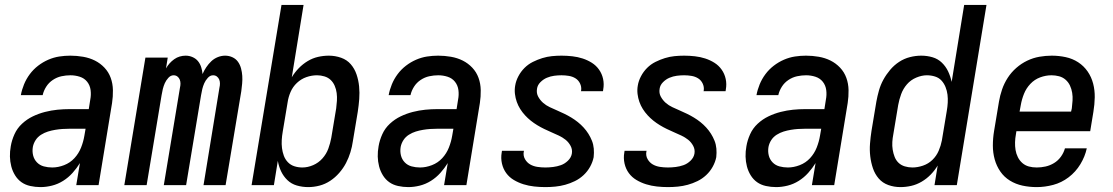

<svg xmlns="http://www.w3.org/2000/svg" viewBox="-20 -755 4540 783"><path d="M145 8Q124 8 103.5 3.5Q83 -1 67.5 -12Q52 -23 41.5 -40Q31 -57 26 -76.5Q21 -96 20.5 -116.5Q20 -137 24 -159Q28 -183 39 -207.5Q50 -232 70 -250.5Q90 -269 114 -280.5Q138 -292 163.5 -298.5Q189 -305 214 -307.5Q239 -310 264 -310H342L348 -348Q352 -368 349.5 -387.5Q347 -407 335.5 -421.5Q324 -436 305.5 -442Q287 -448 267 -448Q249 -448 230.5 -444Q212 -440 195.5 -429Q179 -418 168.5 -401.5Q158 -385 154 -367H65Q69 -389 78 -411Q87 -433 101.5 -452.5Q116 -472 135.5 -487Q155 -502 177 -511.5Q199 -521 221.5 -524.5Q244 -528 267 -528Q293 -528 319 -523.5Q345 -519 367 -508Q389 -497 406 -479Q423 -461 431.5 -437.5Q440 -414 440.5 -387.5Q441 -361 437 -335L382 0H291L306 -90Q293 -69 276 -50Q259 -31 237.5 -17.5Q216 -4 192 2Q168 8 145 8ZM193 -72Q217 -72 241.5 -81.5Q266 -91 283.5 -110Q301 -129 310.5 -153Q320 -177 324 -201L329 -230H264Q249 -230 234.5 -229Q220 -228 205 -225.5Q190 -223 175.5 -218.5Q161 -214 147.5 -205.5Q134 -197 125.5 -184Q117 -171 114 -156Q111 -138 115 -121.5Q119 -105 130.5 -93Q142 -81 158.5 -76.5Q175 -72 193 -72Z M487 0 573 -520H664L657 -476Q663 -487 671.5 -496.5Q680 -506 690.5 -513.5Q701 -521 713 -524.5Q725 -528 737 -528Q737 -528 737 -528Q737 -528 737 -528Q752 -528 765.5 -522Q779 -516 787.5 -505.5Q796 -495 800.5 -481Q805 -467 806 -453Q812 -467 821 -480.5Q830 -494 841.5 -505Q853 -516 868 -522Q883 -528 898 -528Q914 -528 928 -521.5Q942 -515 950.5 -503Q959 -491 963 -476Q967 -461 968 -445.5Q969 -430 967.5 -414Q966 -398 964 -383L900 0H810L875 -398Q877 -406 877 -414.5Q877 -423 874 -430.5Q871 -438 864.5 -443Q858 -448 849 -448Q837 -448 827.5 -437.5Q818 -427 813 -415.5Q808 -404 805 -392Q802 -380 800 -367L739 0H648L714 -398Q716 -406 716 -414.5Q716 -423 713 -430.5Q710 -438 703.5 -443Q697 -448 688 -448Q676 -448 666.5 -437.5Q657 -427 652 -415.5Q647 -404 644 -392Q641 -380 639 -367L578 0Z M1237 8Q1213 8 1190.5 1.5Q1168 -5 1152 -20.5Q1136 -36 1126.5 -56Q1117 -76 1113 -99L1097 0H1006L1128 -735H1218L1170 -440Q1182 -460 1198.5 -477Q1215 -494 1235 -506Q1255 -518 1277 -523Q1299 -528 1321 -528Q1347 -528 1371 -519.5Q1395 -511 1410.5 -493Q1426 -475 1434 -451.5Q1442 -428 1444.5 -402.5Q1447 -377 1445 -351Q1443 -325 1439 -299L1419 -179Q1416 -157 1409 -134Q1402 -111 1391 -90Q1380 -69 1363.5 -50Q1347 -31 1326.5 -17.5Q1306 -4 1283 2Q1260 8 1237 8ZM1213 -72Q1235 -72 1257 -81.5Q1279 -91 1295 -109Q1311 -127 1319 -149Q1327 -171 1331 -193L1351 -313Q1353 -328 1354 -344Q1355 -360 1353 -375.5Q1351 -391 1345 -405Q1339 -419 1328.5 -429Q1318 -439 1303 -443.5Q1288 -448 1273 -448Q1251 -448 1229.5 -440.5Q1208 -433 1191 -417Q1174 -401 1165 -380Q1156 -359 1153 -338L1133 -218Q1130 -201 1129 -184Q1128 -167 1130 -151Q1132 -135 1137.5 -120Q1143 -105 1154 -93.5Q1165 -82 1180.5 -77Q1196 -72 1213 -72Z M1645 8Q1624 8 1603.5 3.5Q1583 -1 1567.5 -12Q1552 -23 1541.5 -40Q1531 -57 1526 -76.5Q1521 -96 1520.5 -116.5Q1520 -137 1524 -159Q1528 -183 1539 -207.5Q1550 -232 1570 -250.5Q1590 -269 1614 -280.5Q1638 -292 1663.5 -298.5Q1689 -305 1714 -307.5Q1739 -310 1764 -310H1842L1848 -348Q1852 -368 1849.5 -387.5Q1847 -407 1835.5 -421.5Q1824 -436 1805.5 -442Q1787 -448 1767 -448Q1749 -448 1730.5 -444Q1712 -440 1695.5 -429Q1679 -418 1668.5 -401.5Q1658 -385 1654 -367H1565Q1569 -389 1578 -411Q1587 -433 1601.5 -452.5Q1616 -472 1635.5 -487Q1655 -502 1677 -511.5Q1699 -521 1721.5 -524.5Q1744 -528 1767 -528Q1793 -528 1819 -523.5Q1845 -519 1867 -508Q1889 -497 1906 -479Q1923 -461 1931.5 -437.5Q1940 -414 1940.5 -387.5Q1941 -361 1937 -335L1882 0H1791L1806 -90Q1793 -69 1776 -50Q1759 -31 1737.5 -17.5Q1716 -4 1692 2Q1668 8 1645 8ZM1693 -72Q1717 -72 1741.5 -81.5Q1766 -91 1783.5 -110Q1801 -129 1810.5 -153Q1820 -177 1824 -201L1829 -230H1764Q1749 -230 1734.5 -229Q1720 -228 1705 -225.5Q1690 -223 1675.5 -218.5Q1661 -214 1647.5 -205.5Q1634 -197 1625.5 -184Q1617 -171 1614 -156Q1611 -138 1615 -121.5Q1619 -105 1630.5 -93Q1642 -81 1658.5 -76.5Q1675 -72 1693 -72Z M2204 8Q2181 8 2158.5 5.5Q2136 3 2115 -3.5Q2094 -10 2075.5 -21Q2057 -32 2044.5 -49Q2032 -66 2027 -88Q2022 -110 2026 -133Q2026 -134 2026.5 -136Q2027 -138 2027 -140H2117Q2117 -139 2116.5 -138Q2116 -137 2116 -137Q2113 -120 2121 -106Q2129 -92 2142 -84.5Q2155 -77 2171 -74.5Q2187 -72 2204 -72Q2219 -72 2235.5 -74Q2252 -76 2267.5 -81.5Q2283 -87 2296 -99.5Q2309 -112 2312 -128Q2315 -145 2307 -160Q2299 -175 2286.5 -185Q2274 -195 2259 -202Q2244 -209 2229 -215.5Q2214 -222 2199.5 -229Q2185 -236 2171 -244.5Q2157 -253 2144.5 -263Q2132 -273 2121 -285Q2110 -297 2101.5 -310.5Q2093 -324 2087.5 -339.5Q2082 -355 2080 -372Q2078 -389 2081 -406Q2084 -425 2094 -444Q2104 -463 2119 -478Q2134 -493 2153 -502.5Q2172 -512 2191.5 -518Q2211 -524 2230.5 -526Q2250 -528 2270 -528Q2292 -528 2314 -525.5Q2336 -523 2356 -516.5Q2376 -510 2393.5 -499Q2411 -488 2423 -471Q2435 -454 2439.5 -433Q2444 -412 2440 -390Q2440 -388 2439.5 -386.5Q2439 -385 2439 -383H2349Q2349 -384 2349.5 -384.5Q2350 -385 2350 -386Q2352 -401 2345.5 -414.5Q2339 -428 2327 -435.5Q2315 -443 2300 -445.5Q2285 -448 2270 -448Q2255 -448 2240 -446Q2225 -444 2210.5 -438Q2196 -432 2184 -420Q2172 -408 2170 -393Q2167 -375 2175 -360.5Q2183 -346 2195 -335.5Q2207 -325 2222 -318Q2237 -311 2252 -304.5Q2267 -298 2281.5 -291Q2296 -284 2310 -275.5Q2324 -267 2336.5 -257Q2349 -247 2360 -235Q2371 -223 2379.5 -209.5Q2388 -196 2394 -181Q2400 -166 2401.5 -149Q2403 -132 2401 -114Q2397 -94 2386.5 -75Q2376 -56 2360 -41Q2344 -26 2324.5 -16.5Q2305 -7 2285 -1.5Q2265 4 2244.5 6Q2224 8 2204 8Z M2704 8Q2681 8 2658.5 5.5Q2636 3 2615 -3.5Q2594 -10 2575.5 -21Q2557 -32 2544.5 -49Q2532 -66 2527 -88Q2522 -110 2526 -133Q2526 -134 2526.5 -136Q2527 -138 2527 -140H2617Q2617 -139 2616.5 -138Q2616 -137 2616 -137Q2613 -120 2621 -106Q2629 -92 2642 -84.5Q2655 -77 2671 -74.5Q2687 -72 2704 -72Q2719 -72 2735.5 -74Q2752 -76 2767.5 -81.5Q2783 -87 2796 -99.5Q2809 -112 2812 -128Q2815 -145 2807 -160Q2799 -175 2786.5 -185Q2774 -195 2759 -202Q2744 -209 2729 -215.5Q2714 -222 2699.5 -229Q2685 -236 2671 -244.5Q2657 -253 2644.5 -263Q2632 -273 2621 -285Q2610 -297 2601.5 -310.5Q2593 -324 2587.5 -339.5Q2582 -355 2580 -372Q2578 -389 2581 -406Q2584 -425 2594 -444Q2604 -463 2619 -478Q2634 -493 2653 -502.5Q2672 -512 2691.5 -518Q2711 -524 2730.5 -526Q2750 -528 2770 -528Q2792 -528 2814 -525.5Q2836 -523 2856 -516.5Q2876 -510 2893.5 -499Q2911 -488 2923 -471Q2935 -454 2939.5 -433Q2944 -412 2940 -390Q2940 -388 2939.5 -386.5Q2939 -385 2939 -383H2849Q2849 -384 2849.5 -384.5Q2850 -385 2850 -386Q2852 -401 2845.5 -414.5Q2839 -428 2827 -435.5Q2815 -443 2800 -445.5Q2785 -448 2770 -448Q2755 -448 2740 -446Q2725 -444 2710.5 -438Q2696 -432 2684 -420Q2672 -408 2670 -393Q2667 -375 2675 -360.5Q2683 -346 2695 -335.5Q2707 -325 2722 -318Q2737 -311 2752 -304.5Q2767 -298 2781.5 -291Q2796 -284 2810 -275.5Q2824 -267 2836.5 -257Q2849 -247 2860 -235Q2871 -223 2879.5 -209.5Q2888 -196 2894 -181Q2900 -166 2901.5 -149Q2903 -132 2901 -114Q2897 -94 2886.5 -75Q2876 -56 2860 -41Q2844 -26 2824.5 -16.5Q2805 -7 2785 -1.5Q2765 4 2744.5 6Q2724 8 2704 8Z M3145 8Q3124 8 3103.5 3.5Q3083 -1 3067.5 -12Q3052 -23 3041.5 -40Q3031 -57 3026 -76.5Q3021 -96 3020.5 -116.5Q3020 -137 3024 -159Q3028 -183 3039 -207.5Q3050 -232 3070 -250.5Q3090 -269 3114 -280.5Q3138 -292 3163.5 -298.5Q3189 -305 3214 -307.5Q3239 -310 3264 -310H3342L3348 -348Q3352 -368 3349.5 -387.5Q3347 -407 3335.5 -421.5Q3324 -436 3305.5 -442Q3287 -448 3267 -448Q3249 -448 3230.5 -444Q3212 -440 3195.5 -429Q3179 -418 3168.5 -401.5Q3158 -385 3154 -367H3065Q3069 -389 3078 -411Q3087 -433 3101.5 -452.5Q3116 -472 3135.5 -487Q3155 -502 3177 -511.5Q3199 -521 3221.5 -524.5Q3244 -528 3267 -528Q3293 -528 3319 -523.5Q3345 -519 3367 -508Q3389 -497 3406 -479Q3423 -461 3431.5 -437.5Q3440 -414 3440.5 -387.5Q3441 -361 3437 -335L3382 0H3291L3306 -90Q3293 -69 3276 -50Q3259 -31 3237.5 -17.5Q3216 -4 3192 2Q3168 8 3145 8ZM3193 -72Q3217 -72 3241.5 -81.5Q3266 -91 3283.5 -110Q3301 -129 3310.5 -153Q3320 -177 3324 -201L3329 -230H3264Q3249 -230 3234.5 -229Q3220 -228 3205 -225.5Q3190 -223 3175.5 -218.5Q3161 -214 3147.5 -205.5Q3134 -197 3125.5 -184Q3117 -171 3114 -156Q3111 -138 3115 -121.5Q3119 -105 3130.5 -93Q3142 -81 3158.5 -76.5Q3175 -72 3193 -72Z M3652 8Q3626 8 3602.5 -0.5Q3579 -9 3563.5 -27Q3548 -45 3540 -68.5Q3532 -92 3529 -117.5Q3526 -143 3528 -169Q3530 -195 3534 -221L3554 -341Q3558 -363 3564.5 -386Q3571 -409 3582.5 -430Q3594 -451 3610 -470Q3626 -489 3646.5 -502.5Q3667 -516 3690.5 -522Q3714 -528 3737 -528Q3761 -528 3783 -521.5Q3805 -515 3821 -499.5Q3837 -484 3846.5 -464Q3856 -444 3861 -421L3912 -735H4003L3882 0H3791L3804 -80Q3792 -60 3775.5 -43Q3759 -26 3738.5 -14Q3718 -2 3696 3Q3674 8 3652 8ZM3701 -72Q3722 -72 3744 -79.5Q3766 -87 3782.5 -103Q3799 -119 3808 -140Q3817 -161 3821 -182L3841 -302Q3844 -319 3845 -336Q3846 -353 3844 -369Q3842 -385 3836 -400Q3830 -415 3819.5 -426.5Q3809 -438 3793 -443Q3777 -448 3760 -448Q3739 -448 3716.5 -438.5Q3694 -429 3678.5 -411Q3663 -393 3655 -371Q3647 -349 3643 -327L3623 -207Q3620 -192 3619 -176Q3618 -160 3620.5 -144.5Q3623 -129 3628.5 -115Q3634 -101 3644.5 -91Q3655 -81 3670 -76.5Q3685 -72 3701 -72Z M4208 8Q4178 8 4150 2Q4122 -4 4098.5 -18.5Q4075 -33 4059.5 -55.5Q4044 -78 4036.5 -105Q4029 -132 4029 -161.5Q4029 -191 4034 -221L4054 -341Q4058 -365 4066.5 -390Q4075 -415 4089.5 -437.5Q4104 -460 4124.5 -478Q4145 -496 4169 -507.5Q4193 -519 4218.5 -523.5Q4244 -528 4269 -528Q4298 -528 4326 -522Q4354 -516 4377 -501Q4400 -486 4415.5 -463.5Q4431 -441 4438 -414Q4445 -387 4444.5 -358Q4444 -329 4439 -299L4426 -220H4125L4123 -207Q4120 -191 4119.5 -175Q4119 -159 4121.5 -143.5Q4124 -128 4131 -114Q4138 -100 4149.5 -90Q4161 -80 4176 -76Q4191 -72 4208 -72Q4226 -72 4244 -76Q4262 -80 4278.5 -90Q4295 -100 4306.5 -116Q4318 -132 4323 -150H4412Q4405 -117 4386 -85.5Q4367 -54 4338 -32Q4309 -10 4275 -1Q4241 8 4208 8ZM4138 -300H4348L4351 -313Q4353 -329 4354 -345Q4355 -361 4352.5 -376.5Q4350 -392 4343.5 -406Q4337 -420 4325.5 -430Q4314 -440 4299 -444Q4284 -448 4268 -448Q4245 -448 4222 -439.5Q4199 -431 4182 -413Q4165 -395 4156 -372.5Q4147 -350 4143 -327Z"/></svg>

Font: Iosevka SS04 Medium Oblique
Style: Regular
Weight: 500
Italic angle: -9°
Monospace: yes
Designer: Belleve Invis
Foundry: Belleve Invis
Version: Version 19.0.0; ttfautohint (v1.8.4)